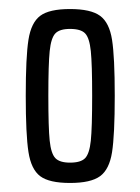

<svg xmlns="http://www.w3.org/2000/svg" viewBox="-20 -716 310 425"><path d="M37 -504Q37 -590 43 -628Q49 -666 69 -681Q89 -696 135 -696Q181 -696 201.5 -681Q222 -666 228 -628Q234 -590 234 -504Q234 -417 228 -379Q222 -341 201.5 -326Q181 -311 135 -311Q89 -311 69 -326Q49 -341 43 -379.5Q37 -418 37 -504ZM184 -504Q184 -574 181 -603Q178 -632 168.5 -642Q159 -652 135 -652Q112 -652 102.5 -642Q93 -632 90 -603Q87 -574 87 -504Q87 -433 90 -404.5Q93 -376 102.5 -366Q112 -356 135 -356Q159 -356 168.5 -366Q178 -376 181 -404.5Q184 -433 184 -504Z"/></svg>

Font: Saira Ultra Condensed
Style: Regular
Weight: 400
Width: 1
Designer: Hector Gatti with collaboration of the Omnibus-Type team
Foundry: Omnibus-Type
Version: Version 1.001; ttfautohint (v1.8)